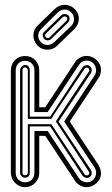

<svg xmlns="http://www.w3.org/2000/svg" viewBox="-20 -773 462 793"><path d="M268.1 -271 387 -450.9Q392.3 -458.5 394.7 -467.2Q397 -475.8 397 -485.1Q397 -496.8 392.1 -507.1Q387.2 -517.3 379 -525.1Q370.8 -533 360.2 -537.5Q349.6 -542 337.9 -542Q323.7 -542 310.7 -535Q297.6 -528.1 290 -516.1L167 -330.1H142.1V-482.7Q142.1 -495.4 137.6 -506.2Q133.1 -517.1 125.2 -525Q117.4 -533 106.6 -537.4Q95.7 -541.7 83 -541.7Q70.6 -541.7 59.9 -537.2Q49.3 -532.7 41.5 -524.7Q33.7 -516.6 29.3 -505.9Q24.9 -495.1 24.9 -482.7V-59.1Q24.9 -47.9 29.3 -37.2Q33.7 -26.6 41.5 -18.3Q49.3 -10 59.9 -5Q70.6 0 83 0Q95.5 0 106.2 -4.5Q116.9 -9 124.9 -17.1Q132.8 -25.1 137.5 -35.9Q142.1 -46.6 142.1 -59.1V-211.9H167L290 -25.9Q293.7 -20.3 299.1 -15.5Q304.4 -10.7 310.5 -7.3Q316.7 -3.9 323.5 -2Q330.3 0 336.9 0Q348.6 0 359.4 -4.4Q370.1 -8.8 378.5 -16.5Q387 -24.2 392 -34.5Q397 -44.9 397 -56.9Q397 -66.4 394.2 -75Q391.4 -83.5 387 -91.3ZM371.1 -80.1Q377 -70.8 377 -60.1Q377 -52.2 374.3 -44.9Q371.6 -37.6 366.7 -32.1Q361.8 -26.6 355.1 -23.3Q348.4 -20 340.1 -20Q330.1 -20 321 -24.3Q312 -28.6 305.9 -37.1L177 -231.9H122.1V-59.1Q122.1 -50.3 119.1 -43.1Q116.2 -35.9 111.1 -30.8Q106 -25.6 98.8 -22.8Q91.6 -20 83 -20Q74.7 -20 67.7 -23.1Q60.8 -26.1 55.7 -31.4Q50.5 -36.6 47.7 -43.7Q44.9 -50.8 44.9 -59.1V-482.7Q44.9 -491 47.6 -498Q50.3 -505.1 55.3 -510.4Q60.3 -515.6 67.4 -518.7Q74.5 -521.7 83 -521.7Q91.6 -521.7 98.8 -518.9Q106 -516.1 111.1 -511Q116.2 -505.9 119.1 -498.7Q122.1 -491.5 122.1 -482.7V-310.1H177L179.9 -314.9L305.9 -504.9Q311.3 -513.4 319.7 -518.2Q328.1 -522.9 337.9 -522.9Q346.7 -522.9 353.9 -519.7Q361.1 -516.4 366.2 -510.7Q371.3 -505.1 374.1 -497.7Q377 -490.2 377 -481.9Q377 -476.8 375.5 -471.7Q374 -466.6 371.1 -461.9L245.1 -271ZM356 -471.9Q356.7 -473.6 357.8 -477.2Q358.9 -480.7 358.9 -482.9Q358.9 -491.2 353.1 -497.6Q347.4 -503.9 339.1 -503.9Q334.5 -503.9 328.9 -501.3Q323.2 -498.8 321 -495.1L187 -291H103V-482.7Q103 -491.9 97.9 -498.3Q92.8 -504.6 83 -504.6Q79.3 -504.6 75.7 -502.8Q72 -501 69.2 -497.8Q66.4 -494.6 64.7 -490.7Q63 -486.8 63 -482.7V-59.1Q63 -55.4 64.6 -51.8Q66.2 -48.1 68.8 -45.3Q71.5 -42.5 75.2 -40.8Q78.9 -39.1 83 -39.1Q91.3 -39.1 97.2 -44.1Q103 -49.1 103 -59.1V-251H187L321 -47.1Q322 -45.2 324.3 -43.6Q326.7 -42 329.2 -40.8Q331.8 -39.6 334.5 -38.8Q337.2 -38.1 339.1 -38.1Q348.1 -38.1 353.5 -44.4Q358.9 -50.8 358.9 -59.1Q358.9 -61.3 357.8 -64.9Q356.7 -68.6 356 -70.1L221.9 -271ZM73 -482.7Q73 -486.6 75.3 -490.7Q77.6 -494.9 83 -494.9Q86.7 -494.9 90.8 -491.5Q95 -488 95 -482.7V-282H191.9Q192.4 -283.2 198 -292Q203.6 -300.8 212.8 -314.6Q221.9 -328.4 233.5 -345.7Q245.1 -363 257.3 -381.5Q269.5 -399.9 281.6 -417.8Q293.7 -435.8 303.7 -450.7Q313.7 -465.6 320.8 -476.1Q327.9 -486.6 330.1 -490Q331.5 -492.2 333.3 -493Q335 -493.9 337.9 -493.9Q341.8 -493.9 344.8 -491.8Q347.9 -489.7 347.9 -486.1L349.1 -483.9Q349.1 -482.4 348.4 -480.1Q347.7 -477.8 346.9 -477.1Q345 -474.1 338 -463.7Q331.1 -453.4 321 -438.6Q311 -423.8 299.1 -405.9Q287.1 -387.9 274.9 -369.5Q262.7 -351.1 251.1 -333.6Q239.5 -316.2 230.6 -302.5Q221.7 -288.8 216.3 -280.3Q210.9 -271.7 210.9 -271Q236.1 -232.9 255.5 -203.6Q274.9 -174.3 289.3 -152.5Q303.7 -130.6 313.7 -115.2Q323.7 -99.9 330.4 -89.6Q337.2 -79.3 340.9 -73.5Q344.7 -67.6 346.6 -64.5Q348.4 -61.3 348.8 -60.3Q349.1 -59.3 349.1 -59.1Q349.1 -54.4 345.6 -51Q342 -47.6 335.9 -49.1Q331.5 -49.1 330.1 -52L191.9 -260H95V-59.1Q95 -53.7 91.3 -51.4Q87.6 -49.1 83 -49.1Q73 -49.1 73 -59.1ZM254.2 -687Q255.6 -687.7 256.5 -689.7Q257.3 -691.7 257.6 -694.1Q257.8 -696.5 257.2 -698.6Q256.6 -700.7 255.1 -701.9Q251.2 -705.8 246.3 -705.1Q241.5 -704.3 239 -701.9L169.2 -634Q165.3 -630.9 166.1 -626.5Q167 -622.1 170.2 -618.9Q173.8 -615.2 178 -615.6Q182.1 -616 185.1 -618.9ZM232.2 -709Q234.6 -711.9 238.8 -713.5Q242.9 -715.1 247.3 -715.1Q251.7 -715.1 256 -713.5Q260.3 -711.9 263.2 -709Q265.6 -706.3 266.6 -702.4Q267.6 -698.5 267.2 -694.5Q266.8 -690.4 265.3 -686.5Q263.7 -682.6 261 -679.9L191.2 -612.1Q188.2 -609.1 184.3 -607.7Q180.4 -606.2 176.4 -606.3Q172.4 -606.4 168.8 -607.9Q165.3 -609.4 163.1 -612.1Q160.4 -614.5 158.7 -618.2Q157 -621.8 156.6 -625.7Q156.2 -629.6 157.5 -633.7Q158.7 -637.7 162.1 -641.1ZM150.1 -653.1Q144 -647.5 140.9 -640.4Q137.7 -633.3 137.7 -625.9Q137.7 -618.4 140.7 -611.2Q143.8 -604 150.1 -597.9Q155.8 -592.3 162.7 -589.7Q169.7 -587.2 177 -587.3Q184.3 -587.4 191.4 -590.5Q198.5 -593.5 204.1 -599.1L274.2 -666Q279.8 -671.6 282.7 -678.7Q285.6 -685.8 285.8 -693.1Q285.9 -700.4 283.3 -707.8Q280.8 -715.1 275.1 -720.9Q262.2 -733.9 247.1 -733.6Q231.9 -733.4 219 -721.9ZM217 -585Q209.2 -576.7 198.5 -572.3Q187.7 -567.9 176.4 -567.7Q165 -567.6 154.2 -571.8Q143.3 -575.9 135 -585Q126.5 -593.5 122.2 -604.4Q117.9 -615.2 117.9 -626.5Q117.9 -637.7 122.4 -648.6Q127 -659.4 136 -668L206.1 -736.1Q215.1 -744.6 225.8 -748.9Q236.6 -753.2 247.7 -753.2Q258.8 -753.2 269.4 -748.7Q280 -744.1 289.1 -735.1Q298.1 -726.1 302.1 -715.3Q306.2 -704.6 305.7 -693.6Q305.2 -682.6 300.4 -672.1Q295.7 -661.6 287.1 -653.1Z"/></svg>

Font: TafelwerkOT
Style: Regular
Weight: 400
Designer: Peter Wiegel
Foundry: Peter Wiegel, based on an original design named Oxford by Christine Lord, 1969
Version: Version 1.000